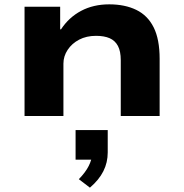

<svg xmlns="http://www.w3.org/2000/svg" viewBox="-20 -534 847 884"><path d="M93 0V-503H257V-399H261Q297 -454 353.5 -484Q410 -514 483 -514Q555 -514 607.5 -488.5Q660 -463 687.5 -408Q715 -353 715 -263V0H536V-257Q536 -298 523 -322.5Q510 -347 485 -358Q460 -369 422 -369Q378 -369 344.5 -351.5Q311 -334 291.5 -304.5Q272 -275 272 -241V0ZM394 330 343 291Q374 259 388.5 230Q403 201 404 176L433 201H328V65H476V168Q476 214 456 254Q436 294 394 330Z"/></svg>

Font: Nunito Sans 7pt Expanded ExtraBold
Style: Regular
Weight: 800
Width: 7
Designer: Vernon Adams
Foundry: Vernon Adams
Version: Version 3.101;gftools[0.9.27]